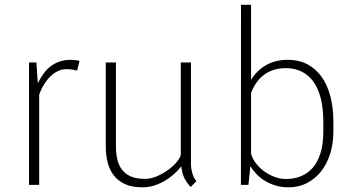

<svg xmlns="http://www.w3.org/2000/svg" viewBox="-20 -781 1494 811"><path d="M305.7 -482.9Q295.9 -485.4 285.2 -487.1Q274.4 -488.8 260.3 -488.8Q241.7 -488.8 224.6 -480.7Q207.5 -472.7 192.6 -458Q177.7 -443.4 165.5 -423.6Q153.3 -403.8 145.5 -380.4V0H102.5V-517.1H133.8L139.6 -429.7Q150.9 -452.1 164.3 -470.5Q177.7 -488.8 194.6 -501.5Q211.4 -514.2 232.4 -521.2Q253.4 -528.3 279.8 -528.3Q288.1 -528.3 299.3 -526.9Q310.5 -525.4 315.9 -523.4Z M745.6 -78.1Q731.9 -60.5 713.6 -44.4Q695.3 -28.3 674.1 -16.1Q652.8 -3.9 629.4 3.2Q606 10.3 581.1 10.3Q536.6 10.3 507.1 -3.7Q477.5 -17.6 459.7 -41.3Q441.9 -64.9 434.3 -96.2Q426.8 -127.4 426.8 -162.6V-517.1H469.7V-162.6Q469.7 -132.8 475.6 -107.7Q481.4 -82.5 495.4 -64.2Q509.3 -45.9 533 -35.6Q556.6 -25.4 592.3 -25.4Q615.7 -25.4 640.6 -35.6Q665.5 -45.9 687 -61Q708.5 -76.2 723.9 -93.8Q739.3 -111.3 743.7 -126.5V-517.1H786.6V-83.5Q786.6 -79.6 787.8 -71Q789.1 -62.5 791.7 -52.2Q794.4 -42 798.8 -32.2Q803.2 -22.5 810.1 -16.1L785.6 8.8Q770.5 -6.3 760 -26.4Q749.5 -46.4 745.6 -78.1Z M1388.2 -224.6Q1388.2 -176.3 1375.2 -133.5Q1362.3 -90.8 1337.6 -58.8Q1313 -26.9 1277.6 -8.3Q1242.2 10.3 1197.8 10.3Q1170.4 10.3 1146.5 3.4Q1122.6 -3.4 1102.1 -15.4Q1081.5 -27.3 1065.4 -43.7Q1049.3 -60.1 1037.6 -79.1L1029.3 0H997.6L998 -760.7H1040.5V-443.8Q1064 -482.4 1103 -505.4Q1142.1 -528.3 1196.8 -528.3Q1242.2 -528.3 1277.8 -509.8Q1313.5 -491.2 1338.1 -457Q1362.8 -422.9 1375.5 -374.3Q1388.2 -325.7 1388.2 -265.6ZM1345.7 -265.6Q1345.7 -377.4 1304.2 -435.3Q1262.7 -493.2 1186.5 -493.2Q1136.2 -493.2 1099.1 -467.8Q1062 -442.4 1040.5 -389.2V-132.3Q1045.4 -112.3 1059.6 -93.3Q1073.7 -74.2 1094 -58.8Q1114.3 -43.5 1138.7 -34.2Q1163.1 -24.9 1188 -24.9Q1221.7 -24.9 1250.5 -36.4Q1279.3 -47.9 1300.5 -72Q1321.8 -96.2 1333.7 -134Q1345.7 -171.9 1345.7 -224.6Z"/></svg>

Font: Ufes Sans Thin
Style: Regular
Weight: 100
Designer: Ricardo Esteves & Thais Bronze
Foundry: ProDesignUfes - Ricardo Esteves, Thais Bronze (This is a derivative work, based on Roboto family, by Christian Robertson
Version: Version 2.0